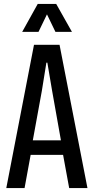

<svg xmlns="http://www.w3.org/2000/svg" viewBox="-20 -957 477 977"><path d="M12 0 153 -729H283L425 0H332L301 -169H136L105 0ZM147 -243H290L245 -496L221 -638H216L193 -495ZM93 -795 172 -937H266L346 -795H262L219 -884L176 -795Z"/></svg>

Font: Mona Sans Condensed Medium
Style: Regular
Weight: 500
Width: 3
Designer: Deni Anggara
Foundry: GitHub
Version: Version 1.001; ttfautohint (v1.8.4.7-5d5b);gftools[0.9.31]